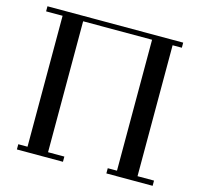

<svg xmlns="http://www.w3.org/2000/svg" viewBox="-103 -812 958 922"><g transform="rotate(15 376.5 -351.0)"><path d="M22 -676.8V-702.1H696.8V-676.8H650.9V-25.9H732.9V0H502.9V-25.9H548.8V-676.8H206.1V-25.9H287.1V0H58.1V-25.9H104V-676.8Z"/></g></svg>

Font: Dehuti
Style: Bold
Weight: 700
Version: Version 1.2